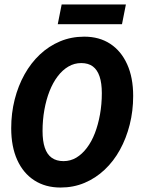

<svg xmlns="http://www.w3.org/2000/svg" viewBox="-20 -828 640 860"><path d="M251.1 12Q183.4 12 133.7 -20.1Q84 -52.2 57.1 -111.7Q30.2 -171.3 30.2 -253.5Q30.2 -320.8 45.7 -382.1Q61.2 -443.4 89.9 -494.8Q118.6 -546.2 158.8 -584Q199 -621.8 249.1 -642.8Q299.1 -663.8 357.3 -663.8Q424.9 -663.8 473.8 -631.7Q522.7 -599.6 549.6 -540Q576.5 -480.5 576.5 -398.2Q576.5 -331 561 -269.7Q545.5 -208.3 517.2 -157Q488.9 -105.6 448.7 -67.8Q408.5 -29.9 358.9 -9Q309.2 12 251.1 12ZM264.6 -106.3Q295.3 -106.3 321.5 -121.7Q347.6 -137.2 369 -165.5Q390.5 -193.8 405.1 -231.8Q419.7 -269.8 427.9 -315.5Q436.1 -361.2 436.1 -410.7Q436.1 -455.6 426 -485.5Q416 -515.3 395.9 -530.4Q375.7 -545.5 343.8 -545.5Q313 -545.5 286.5 -530Q260 -514.6 238.5 -486.3Q217 -458 202 -420Q187 -382 178.8 -336.3Q170.6 -290.6 170.6 -241.1Q170.6 -196.1 180.7 -166.3Q190.7 -136.4 211.6 -121.4Q232.6 -106.3 264.6 -106.3ZM238.7 -719.5 256.2 -808.1H543.9L526.4 -719.5Z"/></svg>

Font: SourceCodeVF
Style: Italic
Weight: 200
Italic angle: -11°
Monospace: yes
Designer: Paul D. Hunt, Teo Tuominen
Foundry: Adobe
Version: Version 1.026;hotconv 1.1.0;makeotfexe 2.6.0